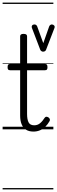

<svg xmlns="http://www.w3.org/2000/svg" viewBox="-20 -989 438 1468"><path d="M236 17Q202 17 179.5 3Q157 -11 145.5 -38.5Q134 -66 134 -106V-452H57Q46 -452 42 -457.5Q38 -463 38 -475Q38 -488 42 -494Q46 -500 57 -500H134V-711Q134 -721 140.5 -725.5Q147 -730 160 -730Q174 -730 180.5 -725.5Q187 -721 187 -711V-500H324Q335 -500 339 -494Q343 -488 343 -475Q343 -463 339 -457.5Q335 -452 324 -452H187V-117Q187 -76 198.5 -53.5Q210 -31 242 -31Q267 -31 286 -46.5Q305 -62 322 -89Q328 -97 335.5 -96.5Q343 -96 351 -91Q359 -85 361 -77.5Q363 -70 359 -63Q345 -38 326.5 -20Q308 -2 285 7.5Q262 17 236 17ZM376 -802Q387 -802 394 -794Q401 -786 396 -774L332 -608Q330 -602 324 -598Q318 -594 309 -594Q302 -594 296 -598.5Q290 -603 288 -608L225 -773Q220 -786 225.5 -794Q231 -802 243 -802Q250 -802 255.5 -798.5Q261 -795 264 -788L311 -659L356 -787Q359 -794 364.5 -798Q370 -802 376 -802ZM0 449H388V459H0ZM0 -20H388V0H0ZM0 -505H388V-500H0ZM0 -969H388V-959H0Z"/></svg>

Font: Playwrite IT Trad Guides
Style: Regular
Weight: 400
Designer: Veronika Burian, José Scaglione
Foundry: TypeTogether
Version: Version 1.003